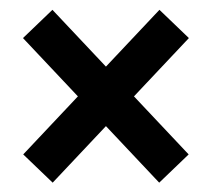

<svg xmlns="http://www.w3.org/2000/svg" viewBox="-20 -480 442 401"><path d="M90 -98.5 28.5 -157.5 313 -459.5 374.5 -400.5ZM312.5 -98.5 28 -400.5 89.5 -459.5 374 -157.5Z"/></svg>

Font: Cabin SemiCondensed SemiBold
Style: Regular
Weight: 600
Width: 4
Designer: Pablo Impallari
Foundry: Pablo Impallari. http://www.impallari.com Igino Marini. http://www.ikern.com
Version: Version 3.001